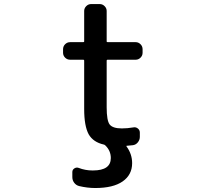

<svg xmlns="http://www.w3.org/2000/svg" viewBox="-20 -734 1040 950"><path d="M371.1 186.5Q356.4 182.6 347.2 170.4Q337.9 158.2 337.9 142.6V117.2Q337.9 105.5 348.1 99.1Q358.4 92.8 369.1 96.7Q402.3 109.4 436.5 109.4Q438.5 109.4 440.4 109.4Q528.3 109.4 528.3 47.9Q528.3 11.7 501 -14.6Q498 -17.6 494.1 -18.6Q441.4 -30.3 418.9 -69.3Q396.5 -110.4 396.5 -194.3V-433.6Q396.5 -438.5 391.6 -438.5H327.1Q312.5 -438.5 302.2 -448.7Q292 -459 292 -472.7V-490.2Q292 -504.9 302.2 -515.1Q312.5 -525.4 327.1 -525.4H391.6Q396.5 -525.4 396.5 -529.3V-679.7Q396.5 -693.4 406.7 -703.6Q417 -713.9 430.7 -713.9H473.6Q487.3 -713.9 497.6 -703.6Q507.8 -693.4 507.8 -679.7V-529.3Q507.8 -525.4 512.7 -525.4H651.4Q665 -525.4 675.3 -515.1Q685.5 -504.9 685.5 -490.2V-472.7Q685.5 -459 675.3 -448.7Q665 -438.5 651.4 -438.5H512.7Q507.8 -438.5 507.8 -433.6V-203.1Q507.8 -136.7 522.9 -117.7Q538.1 -98.6 583 -98.6Q610.4 -98.6 638.7 -103.5Q651.4 -106.4 661.6 -98.6Q671.9 -90.8 671.9 -78.1V-56.6Q671.9 -42 662.1 -29.8Q652.3 -17.6 637.7 -15.6Q622.1 -13.7 607.4 -12.7Q603.5 -12.7 606.4 -8.8Q633.8 28.3 633.8 73.2Q633.8 130.9 586.9 163.6Q540 196.3 451.2 196.3Q412.1 196.3 371.1 186.5Z"/></svg>

Font: Gen Jyuu Gothic L Monospace Medium
Style: Regular
Weight: 500
Designer: [Source Han Sans]
Ryoko NISHIZUKA  (kana & ideographs); Paul D. Hunt (Latin, Greek & Cyrillic); Wenlong ZHANG  (bopomofo
Version: Version 1.002.20150607